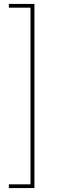

<svg xmlns="http://www.w3.org/2000/svg" viewBox="-20 -762 328 976"><path d="M25 194V175H135V-723H25V-742H155V194Z"/></svg>

Font: Montserrat Alternates Thin
Style: Regular
Weight: 100
Designer: Julieta Ulanovsky
Foundry: Julieta Ulanovsky
Version: Version 9.000